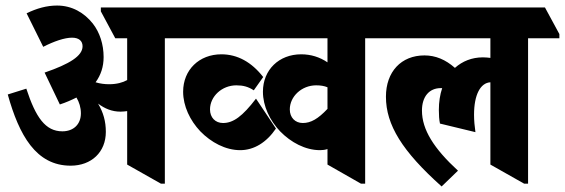

<svg xmlns="http://www.w3.org/2000/svg" viewBox="-20 -654 2039 693"><path d="M235 -56C310 -56 362 -105 362 -178C362 -216 353 -248 334 -280C358 -262 384 -251 415 -251C423 -251 432 -252 439 -253V-60L561 9H575V-516H688V-531L636 -627H344V-613L396 -516H439V-365C423 -356 401 -350 374 -350C358 -350 341 -352 325 -357C344 -383 354 -413 354 -448C354 -494 340 -537 315 -569C284 -608 240 -634 186 -634C149 -634 113 -624 76 -606L136 -485C175 -505 213 -518 240 -518C265 -518 278 -506 278 -487C278 -452 231 -423 141 -392L196 -277C218 -284 238 -293 256 -302C266 -285 272 -266 272 -245C272 -206 246 -180 205 -180C144 -180 109 -230 75 -334L8 -313C49 -166 110 -56 235 -56Z M604 -516H976V-531L924 -627H552V-613ZM847 -112C897 -112 942 -140 976 -190L904 -298C855 -234 822 -210 785 -210C757 -210 738 -230 738 -259C738 -306 781 -346 833 -346C858 -346 876 -341 896 -328L930 -376C888 -430 837 -458 779 -458C699 -458 641 -402 641 -323C641 -271 666 -219 703 -180C742 -140 794 -112 847 -112Z M1135 -112C1144 -112 1153 -113 1162 -116V-60L1283 9H1298V-516H1411V-531L1359 -627H840V-613L892 -516H1162V-429C1134 -448 1102 -458 1067 -458C987 -458 929 -402 929 -323C929 -271 954 -219 991 -180C1030 -140 1082 -112 1135 -112ZM1026 -259C1026 -306 1069 -346 1121 -346C1137 -346 1150 -344 1162 -339V-261C1128 -225 1102 -210 1073 -210C1045 -210 1026 -230 1026 -259Z M1574 19 1633 -38C1546 -118 1503 -186 1503 -255C1503 -305 1529 -336 1571 -336H1576C1568 -312 1564 -286 1564 -257C1564 -239 1565 -222 1568 -208L1696 -177C1693 -198 1691 -219 1691 -240C1691 -312 1714 -355 1750 -357V-60L1872 9H1886V-516H1999V-531L1947 -627H1275V-613L1327 -516H1750V-445C1742 -446 1733 -447 1723 -447C1683 -447 1649 -433 1622 -409C1588 -439 1552 -454 1512 -454C1428 -454 1373 -395 1373 -305C1373 -203 1432 -108 1574 19Z"/></svg>

Font: Noto Serif Devanagari ExtraCondensed Black
Style: Regular
Weight: 900
Width: 2
Designer: Universal Thirst, Indian Type Foundry and the Monotype Design Team
Foundry: Monotype Imaging Inc.
Version: Version 2.004